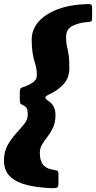

<svg xmlns="http://www.w3.org/2000/svg" viewBox="-55 -800 485 969"><path d="M202 149.5Q136 147 82.2 134Q28.5 121 -3.2 91.5Q-35 62 -35 10Q-35 -34 -16.8 -66.8Q1.5 -99.5 25.2 -125.5Q49 -151.5 67 -174Q85 -196.5 85 -220.5Q85 -246 78.8 -255.5Q72.5 -265 57.5 -271Q50 -274 47.5 -278.8Q45 -283.5 45 -295V-334Q45 -345 47.2 -350.8Q49.5 -356.5 58 -359Q73.5 -364 90.5 -371.8Q107.5 -379.5 119.2 -391.2Q131 -403 131 -420.5Q131 -444.5 127 -460.8Q123 -477 118 -494.2Q113 -511.5 109 -536.2Q105 -561 105 -601Q105 -650.5 139.2 -690Q173.5 -729.5 236.5 -753.2Q299.5 -777 386.5 -779.5Q400 -780 405 -776.8Q410 -773.5 410 -759V-714.5Q410 -697 406.2 -693.2Q402.5 -689.5 386.5 -688.5Q345 -686 311.8 -669.8Q278.5 -653.5 278.5 -614Q278.5 -589.5 281 -575.2Q283.5 -561 286.8 -548Q290 -535 292.5 -514.5Q295 -494 295 -456.5Q295 -407.5 266 -375.5Q237 -343.5 192 -323Q174 -314.5 174 -307.5Q174 -300.5 187.5 -292Q225 -268.5 225 -220Q225 -182.5 213 -156.8Q201 -131 185.5 -111.2Q170 -91.5 158 -72Q146 -52.5 146 -28Q146 11.5 162.8 31.8Q179.5 52 212.5 56.5Q225.5 59 232.8 61Q240 63 240 80V126.5Q240 146 229.8 148Q219.5 150 202 149.5Z"/></svg>

Font: Besley* Heavy
Style: Italic
Weight: 800
Italic angle: -13°
Designer: Owen Earl
Foundry: indestructible type*
Version: Version 3.000; ttfautohint (v1.8.3)